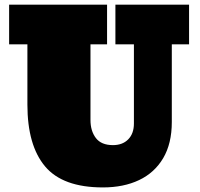

<svg xmlns="http://www.w3.org/2000/svg" viewBox="-20 -797 866 831"><path d="M425.3 14.2Q251.5 14.2 175 -76.9Q98.6 -168 98.6 -344.2V-605H19.5V-776.9H443.4V-605H371.6V-277.8Q371.6 -230 395 -199.5Q418.5 -168.9 468.8 -168.9Q510.7 -168.9 535.2 -194.1Q559.6 -219.2 559.6 -262.2V-605H479.5V-776.9H798.3V-605H723.6V-269Q723.6 -175.8 686.3 -112.5Q648.9 -49.3 582 -17.6Q515.1 14.2 425.3 14.2Z"/></svg>

Font: Moul
Style: Regular
Weight: 400
Designer: Danh Hong
Version: Version 8.002; ttfautohint (v1.8.3)